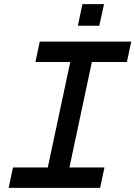

<svg xmlns="http://www.w3.org/2000/svg" viewBox="-20 -912 657 932"><path d="M22 0 43 -99H212L321 -611H152L173 -710H617L596 -611H426L317 -99H487L466 0ZM358 -787 380 -892H485L462 -787Z"/></svg>

Font: Geist Mono Medium
Style: Italic
Weight: 500
Italic angle: -12°
Monospace: yes
Designer: Basement.studio, Andrés Briganti, Mateo Zaragoza
Foundry: Basement.studio, Vercel, Andrés Briganti, Guido Ferreyra, Mateo Zaragoza
Version: Version 1.500; ttfautohint (v1.8.4.7-5d5b)